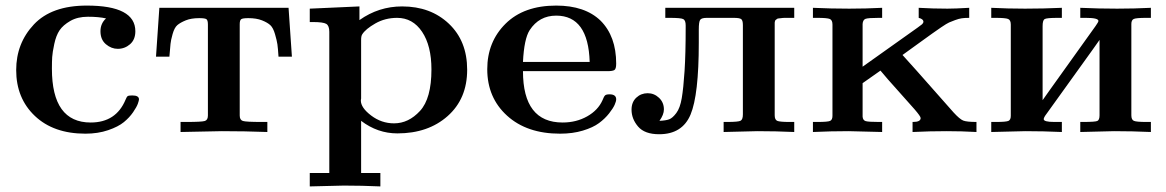

<svg xmlns="http://www.w3.org/2000/svg" viewBox="-20 -473 4178 688"><path d="M38 -222Q38 -318 101.5 -385.5Q165 -453 291 -453Q465 -453 465 -361Q465 -331 446 -314.5Q427 -298 402 -298Q379 -298 359.5 -314.5Q340 -331 340 -361Q340 -389 360 -407Q334 -413 295 -413Q258 -413 232 -398Q206 -383 193.5 -364.5Q181 -346 174.5 -315.5Q168 -285 167 -268.5Q166 -252 166 -227Q166 -34 305 -34Q396 -34 430 -116Q434 -126 437.5 -128.5Q441 -131 454 -131Q478 -131 478 -117Q478 -113 474 -101.5Q470 -90 457 -71Q444 -52 424 -35.5Q404 -19 367.5 -6.5Q331 6 286 6Q172 6 105 -57.5Q38 -121 38 -222Z M539 -270 551 -445H1014L1026 -270H978Q976 -301 974 -314.5Q972 -328 965.5 -350.5Q959 -373 949 -382.5Q939 -392 919 -400Q899 -408 870 -408Q849 -408 844 -404Q839 -400 839 -386V-59Q839 -43 850.5 -39.5Q862 -36 917 -36H938V0Q857 -3 775 -3Q759 -3 627 0V-36H648Q703 -36 714 -39.5Q725 -43 725 -59V-385Q725 -400 720 -404Q715 -408 694 -408Q665 -408 645.5 -400Q626 -392 615.5 -383Q605 -374 598.5 -351Q592 -328 591 -315.5Q590 -303 587 -270Z M1090 147H1160V-359Q1160 -381 1149 -387.5Q1138 -394 1101 -394H1090V-442L1268 -450V-401Q1337 -450 1421 -450Q1523 -450 1588.5 -388Q1654 -326 1654 -223Q1654 -119 1584 -57Q1514 5 1404 5Q1333 5 1274 -40V147H1343V195Q1277 192 1212 192Q1201 192 1090 195ZM1273 -113Q1273 -87 1310 -59Q1347 -31 1392 -31Q1444 -31 1485 -75.5Q1526 -120 1526 -224Q1526 -309 1492.5 -359Q1459 -409 1403 -409Q1360 -409 1325 -389Q1290 -369 1278 -350Q1274 -344 1274 -330V-120Q1274 -119 1273.5 -117Q1273 -115 1273 -113Z M1726 -225Q1726 -323 1791.5 -388Q1857 -453 1973 -453Q2076 -453 2132 -399Q2188 -343 2188 -245Q2188 -226 2181.5 -222Q2175 -218 2156 -218H1854Q1854 -34 1996 -34Q2045 -34 2084 -56Q2123 -78 2139 -114Q2144 -127 2148 -131Q2152 -135 2164 -135Q2188 -135 2188 -117Q2188 -110 2182.5 -97.5Q2177 -85 2162.5 -66.5Q2148 -48 2126.5 -32Q2105 -16 2068.5 -5Q2032 6 1987 6Q1868 6 1797 -58.5Q1726 -123 1726 -225ZM1854 -251H2093Q2088 -417 1973 -417Q1912 -417 1878 -365Q1858 -334 1854 -251Z M2243 -80Q2243 -107 2260 -123Q2277 -139 2301 -139Q2324 -139 2341.5 -122.5Q2359 -106 2359 -81Q2359 -62 2343 -40Q2366 -41 2378 -45.5Q2390 -50 2403.5 -68Q2417 -86 2423 -121.5Q2429 -157 2433 -218.5Q2437 -280 2437 -374V-382Q2437 -400 2428.5 -404.5Q2420 -409 2380 -409H2364V-445H2826V-409H2810Q2800 -409 2792.5 -409Q2785 -409 2779.5 -408Q2774 -407 2770 -407Q2766 -407 2763.5 -404.5Q2761 -402 2759.5 -401.5Q2758 -401 2757 -397Q2756 -393 2756 -392Q2756 -391 2756 -385Q2756 -379 2756 -377V-60Q2756 -44 2765 -40Q2774 -36 2809 -36H2826V0Q2760 -3 2694 -3Q2684 -3 2573 0V-36H2586Q2626 -36 2634 -40.5Q2642 -45 2642 -63V-383Q2642 -400 2636 -404.5Q2630 -409 2609 -409H2513Q2494 -409 2489 -402Q2484 -395 2484 -367V-320Q2484 -133 2454.5 -62.5Q2425 8 2342 8Q2290 8 2266.5 -19.5Q2243 -47 2243 -80Z M2893 0V-36H2910Q2947 -36 2955 -40Q2963 -44 2963 -58V-385Q2963 -401 2953.5 -405Q2944 -409 2909 -409H2893V-445Q2958 -442 3023 -442Q3082 -442 3141 -445V-409H3129Q3091 -409 3081.5 -405.5Q3072 -402 3071 -387V-234L3268 -374L3284 -386L3288 -391L3289 -396Q3288 -405 3272 -409V-445Q3323 -442 3375 -442Q3402 -442 3453 -445V-409Q3437 -409 3426.5 -407.5Q3416 -406 3402.5 -401Q3389 -396 3381 -392.5Q3373 -389 3353 -375.5Q3333 -362 3320 -352.5Q3307 -343 3273.5 -319Q3240 -295 3214 -276Q3225 -265 3397 -70Q3419 -46 3431.5 -41Q3444 -36 3479 -36V0Q3426 -3 3372 -3Q3312 -3 3250 0V-36H3252Q3279 -36 3279 -50Q3279 -56 3257 -81.5Q3235 -107 3196.5 -149.5Q3158 -192 3135 -220L3071 -175V-55Q3072 -42 3082 -39Q3092 -36 3129 -36H3141V0Q3033 -3 3021 -3Q2958 -3 2893 0Z M3532 0V-36H3549Q3586 -36 3594 -40Q3602 -44 3602 -58V-385Q3602 -401 3592.5 -405Q3583 -409 3547 -409H3532V-445Q3592 -442 3653 -442Q3719 -442 3785 -445V-409H3771Q3730 -409 3723 -404.5Q3716 -400 3716 -379V-114Q3724 -126 3740 -148L3906 -380Q3916 -394 3916 -398Q3916 -409 3871 -409H3851V-445Q3917 -442 3983 -442Q4044 -442 4104 -445V-409H4087Q4051 -409 4042.5 -405Q4034 -401 4034 -387V-60Q4034 -44 4043 -40Q4052 -36 4087 -36H4104V0Q4038 -3 3972 -3Q3962 -3 3851 0V-36H3861Q3904 -36 3912 -39.5Q3920 -43 3920 -60V-330Q3912 -318 3896 -296L3730 -65Q3720 -52 3720 -46Q3720 -36 3758 -36H3785V0Q3719 -3 3654 -3Q3643 -3 3532 0Z"/></svg>

Font: CMU Serif
Style: Bold
Weight: 700
Version: Version 0.7.0